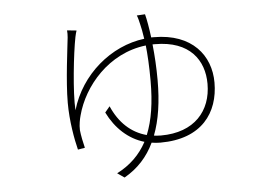

<svg xmlns="http://www.w3.org/2000/svg" viewBox="-49 -660 1097 789"><g transform="rotate(-5 500.0 -265.5)"><path d="M606 -470C750 -470 807 -386 807 -289C807 -178 737 -94 598 -94C588 -94 579 -95 569 -96C593 -158 604 -234 604 -322C604 -373 601 -424 596 -470ZM593 -499C588 -539 582 -573 576 -596L542 -594C546 -585 550 -569 553 -555C556 -543 560 -524 564 -496C426 -479 299 -373 257 -228C252 -300 270 -463 283 -528C285 -539 288 -548 290 -554L251 -558C252 -548 252 -541 251 -529C247 -489 228 -352 228 -261C228 -186 242 -109 253 -66L282 -71C277 -90 270 -124 268 -145C267 -167 272 -191 276 -205C307 -323 413 -450 568 -468C572 -431 575 -382 575 -321C575 -232 564 -160 540 -101C476 -118 428 -163 398 -232L378 -208C411 -141 463 -93 528 -74C500 -22 460 17 405 45L434 65C490 33 530 -11 557 -68C569 -66 581 -65 593 -65C765 -65 836 -168 836 -292C836 -403 762 -499 604 -499Z"/></g></svg>

Font: Noto Sans CJK Thin
Style: Regular
Weight: 100
Designer: Ryoko NISHIZUKA (kana & ideographs); Paul D. Hunt (Latin, Greek & Cyrillic); Wenlong ZHANG (bopomofo); Sandoll Communica
Foundry: Adobe Systems Incorporated
Version: Version 1.000;PS 1;hotconv 1.0.78;makeotf.lib2.5.61930